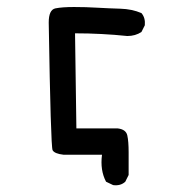

<svg xmlns="http://www.w3.org/2000/svg" viewBox="-20 -451 540 556"><path d="M307.6 85 287.1 75.2Q269.5 42 275.4 -2.9H164.1Q137.7 -5.9 132.3 -16.1Q127 -26.4 121.1 -385.7Q121.1 -422.9 140.6 -426.8Q160.2 -430.7 194.3 -430.7Q228.5 -430.7 261.7 -428.7Q294.9 -426.8 328.6 -425.8Q362.3 -424.8 389.6 -413.1Q401.4 -399.4 399.4 -377.9L389.6 -358.4Q372.1 -346.7 348.6 -346.7Q311.5 -350.6 273.9 -352.5Q236.3 -354.5 197.3 -354.5L201.2 -79.1H321.3Q344.7 -76.2 348.6 -59.1Q352.5 -42 352.5 -9.8Q352.5 22.5 352.5 55.7L342.8 75.2Q329.1 87.9 307.6 85Z"/></svg>

Font: NaikaiFont
Style: Regular
Weight: 400
Version: Version 1.67